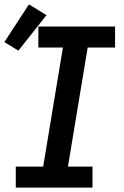

<svg xmlns="http://www.w3.org/2000/svg" viewBox="-44 -856 564 876"><path d="M28 0V-96H153L243 -639H131V-735H481V-639H356L266 -96H378V0ZM40 -625 -24 -664 88 -836 168 -787Z"/></svg>

Font: Iosevka Gothic
Style: Bold Italic
Weight: 700
Italic angle: -9°
Monospace: yes
Designer: Belleve Invis
Foundry: Belleve Invis
Version: Version 15.5.1; ttfautohint (v1.8.4)